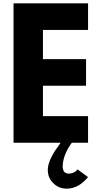

<svg xmlns="http://www.w3.org/2000/svg" viewBox="-20 -847 612 1149"><path d="M62 -827 61 -826V6L62 7H343L332 23C305 58 266 121 266 168C266 202 277 225 291 241L298 248C320 272 351 282 378 282C431 282 467 254 487 234L494 227C499 222 503 218 507 213L443 166C443 167 441 171 438 174C429 183 412 192 391 192C382 192 373 189 365 182L363 180C359 173 355 162 355 150C355 89 392 31 407 11L411 7H506L507 6V-151L506 -152H237V-334H494L495 -335V-492L494 -493H237V-668H506L507 -669V-826L506 -827Z"/></svg>

Font: Hussar Woodtype
Style: SeBd
Weight: 900
Foundry: Cannot Into Space Fonts
Version: Version 1.07